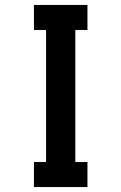

<svg xmlns="http://www.w3.org/2000/svg" viewBox="-20 -755 490 775"><path d="M117 0V-101H166V-634H117V-735H333V-634H284V-101H333V0Z"/></svg>

Font: Zed Sans Extended
Style: Bold
Weight: 700
Width: 7
Designer: Belleve Invis
Foundry: Belleve Invis
Version: Version 1.0.0; ttfautohint (v1.8.4)